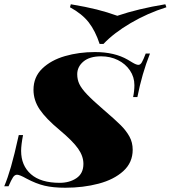

<svg xmlns="http://www.w3.org/2000/svg" viewBox="-55 -866 800 900"><path d="M589 -411H569Q575 -440 575 -467Q575 -505 554 -536Q533 -567 497.5 -584.5Q462 -602 419 -602Q365 -602 336 -577.5Q307 -553 307 -518Q307 -493 317 -472Q327 -451 352.5 -424Q378 -397 429 -353Q485 -305 511 -279Q537 -253 552 -225.5Q567 -198 567 -164Q567 -104 523 -64Q479 -24 407 -5Q335 14 251 14Q194 14 154 4.5Q114 -5 69 -29Q37 -47 25 -47Q14 -47 6 -35Q-2 -23 -15 7H-35Q-19 -31 -3.5 -84.5Q12 -138 33 -233H53Q44 -186 44 -159Q44 -90 90 -49.5Q136 -9 225 -9Q271 -9 303.5 -31Q336 -53 336 -98Q336 -134 311 -169.5Q286 -205 225 -256Q160 -310 131 -353Q102 -396 102 -445Q102 -505 143 -544.5Q184 -584 249.5 -603Q315 -622 390 -622Q482 -622 544 -586Q549 -583 566.5 -572.5Q584 -562 594 -562Q603 -562 610 -574Q617 -586 628 -615H648Q610 -519 589 -411ZM720 -846 725 -832Q636 -804 557 -757.5Q478 -711 430 -660H412Q392 -721 361 -761Q330 -801 273 -832L277 -846Q349 -834 398.5 -821.5Q448 -809 495 -792Q592 -825 720 -846Z"/></svg>

Font: Playfair Display SC Black
Style: Italic
Weight: 900
Italic angle: -14°
Designer: Claus Eggers Sørensen
Foundry: Claus Eggers Sørensen
Version: Version 1.200; ttfautohint (v1.6)